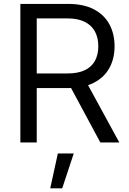

<svg xmlns="http://www.w3.org/2000/svg" viewBox="-20 -748 679 1008"><path d="M86.9 0V-727.5H336.9Q418.5 -727.5 472.7 -699.2Q526.9 -670.9 554.2 -620.6Q581.5 -570.3 581.5 -504.9Q581.5 -439.9 554 -390.4Q526.4 -340.8 471.9 -313.2Q417.5 -285.6 335.9 -285.6H134.8V-362.3H333.5Q389.6 -362.3 425.5 -379.6Q461.4 -397 478.8 -429.2Q496.1 -461.4 496.1 -504.9Q496.1 -549.8 478.5 -582.5Q460.9 -615.2 425 -633.3Q389.2 -651.4 333 -651.4H172.9V0ZM506.8 0 330.6 -327.6H427.7L606.4 0ZM243.7 240.7 283.7 57.6H367.2L306.6 240.7Z"/></svg>

Font: V-Inter
Style: Regular-375
Weight: 375
Designer: Rasmus Andersson
Foundry: rsms
Version: Version 4.000;git-4146feb